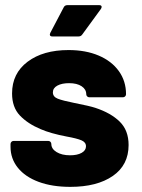

<svg xmlns="http://www.w3.org/2000/svg" viewBox="-20 -720 553 748"><path d="M21 -148V-159Q21 -164 24.5 -167.5Q28 -171 33 -171H168Q173 -171 176.5 -167.5Q180 -164 180 -159Q180 -140 200.5 -127.5Q221 -115 253 -115Q281 -115 298 -124.5Q315 -134 315 -150Q315 -166 297 -173.5Q279 -181 240 -188Q177 -200 138 -217Q88 -238 57.5 -270Q27 -302 27 -356Q27 -434 87.5 -479.5Q148 -525 247 -525Q314 -525 364.5 -503.5Q415 -482 443 -443Q471 -404 471 -353Q471 -348 467.5 -344.5Q464 -341 459 -341H328Q323 -341 319.5 -344.5Q316 -348 316 -353Q316 -372 298 -384Q280 -396 249 -396Q221 -396 203.5 -386.5Q186 -377 186 -360Q186 -343 205 -335.5Q224 -328 269 -319Q330 -307 351 -300Q412 -280 446.5 -246Q481 -212 481 -155Q481 -77 419.5 -34.5Q358 8 254 8Q183 8 130.5 -11.5Q78 -31 49.5 -66.5Q21 -102 21 -148ZM243 -700H366Q376 -700 376 -693Q376 -690 373 -685L300 -585Q295 -578 286 -578H184Q177 -578 175 -582Q173 -586 176 -592L228 -691Q232 -700 243 -700Z"/></svg>

Font: BARLOWEXTRABOLD
Style: Regular
Weight: 800
Designer: Jeremy Tribby
Foundry: Tribby Type
Version: Version 1.422